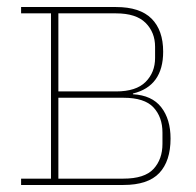

<svg xmlns="http://www.w3.org/2000/svg" viewBox="-20 -526 556 546"><path d="M40 -18H125V-488H40V-506H310Q378 -506 411 -473Q444 -440 444 -379Q444 -281 358 -260V-258Q412 -255 438.5 -221Q465 -187 465 -132Q465 -68 433 -34Q401 0 331 0H40ZM331 -18Q391 -18 416.5 -45.5Q442 -73 442 -117V-149Q442 -193 416.5 -220.5Q391 -248 331 -248H146V-18ZM310 -266Q367 -266 394 -293Q421 -320 421 -361V-393Q421 -434 394 -461Q367 -488 310 -488H146V-266Z"/></svg>

Font: IBM Plex Serif Thin
Style: Regular
Weight: 100
Designer: Mike Abbink, Paul van der Laan, Pieter van Rosmalen
Foundry: Bold Monday
Version: Version 3.001